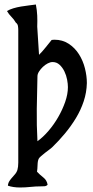

<svg xmlns="http://www.w3.org/2000/svg" viewBox="-20 -695 410 851"><path d="M153 -452Q168 -467 181.5 -484Q195 -501 209 -518L221 -519Q257 -519 284.5 -501Q312 -483 330 -454.5Q348 -426 356.5 -392Q365 -358 365 -327Q364 -285 351 -246Q338 -207 316.5 -171.5Q295 -136 268 -103.5Q241 -71 212 -43Q207 -38 198 -31.5Q189 -25 179.5 -17.5Q170 -10 162 -3Q154 4 152 8Q147 17 146.5 36Q146 55 144 66Q156 79 172 91.5Q188 104 191 124Q185 130 177 130.5Q169 131 161 131Q138 131 115 133.5Q92 136 69 136Q38 136 15 128Q16 116 22 107Q28 98 35 90.5Q42 83 48 75.5Q54 68 57 59Q61 45 61 26Q61 7 61 -8V-562Q61 -571 59.5 -580Q58 -589 50 -595Q42 -609 30.5 -620.5Q19 -632 11 -646Q22 -653 38.5 -658Q55 -663 73 -666Q91 -669 108 -671Q125 -673 139 -675Q144 -649 145 -626Q146 -603 145 -577ZM146 -357Q144 -285 143 -212.5Q142 -140 146 -69Q171 -87 195 -115Q219 -143 238 -176Q257 -209 269 -243.5Q281 -278 281 -309Q281 -323 277.5 -342Q274 -361 265.5 -378.5Q257 -396 244 -408Q231 -420 213 -420Q203 -420 191.5 -414Q180 -408 170 -398.5Q160 -389 153 -378Q146 -367 146 -357Z"/></svg>

Font: Teutonic
Style: Regular
Weight: 400
Designer: Peter Wiegel
Foundry: Peter Wiegel
Version: 1.000